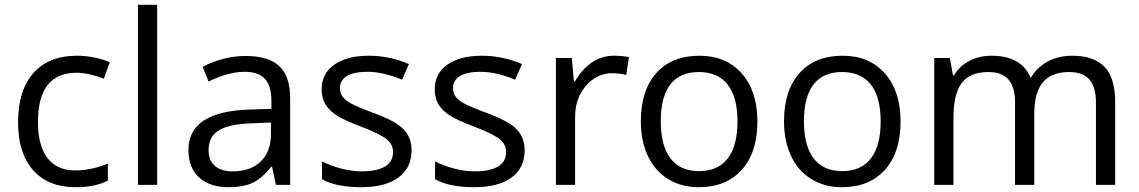

<svg xmlns="http://www.w3.org/2000/svg" viewBox="-20 -780 4806 810"><path d="M299.8 9.8Q183.6 9.8 119.9 -61.8Q56.2 -133.3 56.2 -264.2Q56.2 -398.4 120.8 -471.7Q185.5 -544.9 305.2 -544.9Q343.8 -544.9 382.3 -536.6Q420.9 -528.3 442.9 -517.1L418 -448.2Q391.1 -459 359.4 -466.1Q327.6 -473.1 303.2 -473.1Q140.1 -473.1 140.1 -265.1Q140.1 -166.5 179.9 -113.8Q219.7 -61 297.9 -61Q364.7 -61 435.1 -89.8V-18.1Q381.3 9.8 299.8 9.8Z M643.1 0H562V-759.8H643.1Z M1144 0 1127.9 -76.2H1124Q1084 -25.9 1044.2 -8.1Q1004.4 9.8 944.8 9.8Q865.2 9.8 820.1 -31.2Q774.9 -72.3 774.9 -147.9Q774.9 -310.1 1034.2 -317.9L1125 -320.8V-354Q1125 -417 1097.9 -447Q1070.8 -477.1 1011.2 -477.1Q944.3 -477.1 859.9 -436L835 -498Q874.5 -519.5 921.6 -531.7Q968.8 -543.9 1016.1 -543.9Q1111.8 -543.9 1158 -501.5Q1204.1 -459 1204.1 -365.2V0ZM960.9 -57.1Q1036.6 -57.1 1079.8 -98.6Q1123 -140.1 1123 -214.8V-263.2L1042 -259.8Q945.3 -256.3 902.6 -229.7Q859.9 -203.1 859.9 -147Q859.9 -103 886.5 -80.1Q913.1 -57.1 960.9 -57.1Z M1716.3 -146Q1716.3 -71.3 1660.6 -30.8Q1605 9.8 1504.4 9.8Q1397.9 9.8 1338.4 -23.9V-99.1Q1377 -79.6 1421.1 -68.4Q1465.3 -57.1 1506.3 -57.1Q1569.8 -57.1 1604 -77.4Q1638.2 -97.7 1638.2 -139.2Q1638.2 -170.4 1611.1 -192.6Q1584 -214.8 1505.4 -245.1Q1430.7 -272.9 1399.2 -293.7Q1367.7 -314.5 1352.3 -340.8Q1336.9 -367.2 1336.9 -403.8Q1336.9 -469.2 1390.1 -507.1Q1443.4 -544.9 1536.1 -544.9Q1622.6 -544.9 1705.1 -509.8L1676.3 -443.8Q1595.7 -477.1 1530.3 -477.1Q1472.7 -477.1 1443.4 -459Q1414.1 -440.9 1414.1 -409.2Q1414.1 -387.7 1425 -372.6Q1436 -357.4 1460.4 -343.8Q1484.9 -330.1 1554.2 -304.2Q1649.4 -269.5 1682.9 -234.4Q1716.3 -199.2 1716.3 -146Z M2193.4 -146Q2193.4 -71.3 2137.7 -30.8Q2082 9.8 1981.4 9.8Q1875 9.8 1815.4 -23.9V-99.1Q1854 -79.6 1898.2 -68.4Q1942.4 -57.1 1983.4 -57.1Q2046.9 -57.1 2081.1 -77.4Q2115.2 -97.7 2115.2 -139.2Q2115.2 -170.4 2088.1 -192.6Q2061 -214.8 1982.4 -245.1Q1907.7 -272.9 1876.2 -293.7Q1844.7 -314.5 1829.3 -340.8Q1814 -367.2 1814 -403.8Q1814 -469.2 1867.2 -507.1Q1920.4 -544.9 2013.2 -544.9Q2099.6 -544.9 2182.1 -509.8L2153.3 -443.8Q2072.8 -477.1 2007.3 -477.1Q1949.7 -477.1 1920.4 -459Q1891.1 -440.9 1891.1 -409.2Q1891.1 -387.7 1902.1 -372.6Q1913.1 -357.4 1937.5 -343.8Q1961.9 -330.1 2031.2 -304.2Q2126.5 -269.5 2159.9 -234.4Q2193.4 -199.2 2193.4 -146Z M2569.3 -544.9Q2605 -544.9 2633.3 -539.1L2622.1 -463.9Q2588.9 -471.2 2563.5 -471.2Q2498.5 -471.2 2452.4 -418.5Q2406.2 -365.7 2406.2 -287.1V0H2325.2V-535.2H2392.1L2401.4 -436H2405.3Q2435.1 -488.3 2477.1 -516.6Q2519 -544.9 2569.3 -544.9Z M3175.3 -268.1Q3175.3 -137.2 3109.4 -63.7Q3043.5 9.8 2927.2 9.8Q2855.5 9.8 2799.8 -23.9Q2744.1 -57.6 2713.9 -120.6Q2683.6 -183.6 2683.6 -268.1Q2683.6 -398.9 2749 -471.9Q2814.5 -544.9 2930.7 -544.9Q3043 -544.9 3109.1 -470.2Q3175.3 -395.5 3175.3 -268.1ZM2767.6 -268.1Q2767.6 -165.5 2808.6 -111.8Q2849.6 -58.1 2929.2 -58.1Q3008.8 -58.1 3050 -111.6Q3091.3 -165 3091.3 -268.1Q3091.3 -370.1 3050 -423.1Q3008.8 -476.1 2928.2 -476.1Q2848.6 -476.1 2808.1 -423.8Q2767.6 -371.6 2767.6 -268.1Z M3779.3 -268.1Q3779.3 -137.2 3713.4 -63.7Q3647.5 9.8 3531.2 9.8Q3459.5 9.8 3403.8 -23.9Q3348.1 -57.6 3317.9 -120.6Q3287.6 -183.6 3287.6 -268.1Q3287.6 -398.9 3353 -471.9Q3418.5 -544.9 3534.7 -544.9Q3647 -544.9 3713.1 -470.2Q3779.3 -395.5 3779.3 -268.1ZM3371.6 -268.1Q3371.6 -165.5 3412.6 -111.8Q3453.6 -58.1 3533.2 -58.1Q3612.8 -58.1 3654.1 -111.6Q3695.3 -165 3695.3 -268.1Q3695.3 -370.1 3654.1 -423.1Q3612.8 -476.1 3532.2 -476.1Q3452.6 -476.1 3412.1 -423.8Q3371.6 -371.6 3371.6 -268.1Z M4603.5 0V-348.1Q4603.5 -412.1 4576.2 -444.1Q4548.8 -476.1 4491.2 -476.1Q4415.5 -476.1 4379.4 -432.6Q4343.3 -389.2 4343.3 -298.8V0H4262.2V-348.1Q4262.2 -412.1 4234.9 -444.1Q4207.5 -476.1 4149.4 -476.1Q4073.2 -476.1 4037.8 -430.4Q4002.4 -384.8 4002.4 -280.8V0H3921.4V-535.2H3987.3L4000.5 -461.9H4004.4Q4027.3 -501 4069.1 -522.9Q4110.8 -544.9 4162.6 -544.9Q4288.1 -544.9 4326.7 -454.1H4330.6Q4354.5 -496.1 4399.9 -520.5Q4445.3 -544.9 4503.4 -544.9Q4594.2 -544.9 4639.4 -498.3Q4684.6 -451.7 4684.6 -349.1V0Z"/></svg>

Font: Shl
Style: Regular
Weight: 400
Foundry: Saber Rastikerdar (saber.rastikerdar@gmail.com)
Version: Version 3.4.0